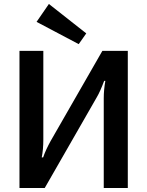

<svg xmlns="http://www.w3.org/2000/svg" viewBox="-20 -946 741 966"><path d="M414 -778 376 -724 164 -836 226 -926ZM623 0H502V-452Q502 -493 510 -539H504Q484 -485 466 -455L205 0H78V-690H198V-244Q198 -194 190 -154H197Q210 -192 235 -237L495 -690H623Z"/></svg>

Font: Exo 2.0 Semi Bold
Style: Regular
Weight: 600
Designer: Natanael Gama
Version: Version 1.001;PS 001.001;hotconv 1.0.70;makeotf.lib2.5.58329